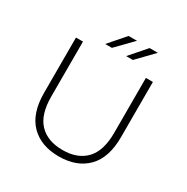

<svg xmlns="http://www.w3.org/2000/svg" viewBox="-194 -1042 1181 1213"><g transform="rotate(30 396.5 -435.0)"><path d="M396 5Q266 5 191 -71Q116 -147 116 -297V-700H167V-299Q167 -168 227 -105Q287 -42 397 -42Q506 -42 566 -105Q626 -168 626 -299V-700H677V-297Q677 -147 602 -71Q527 5 396 5ZM449 -757 552 -875H612L498 -757ZM296 -757 399 -875H460L345 -757Z"/></g></svg>

Font: Montserrat Z Light
Style: Regular
Weight: 300
Designer: Julieta Ulanovsky
Foundry: Julieta Ulanovsky
Version: Version 8.000